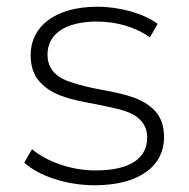

<svg xmlns="http://www.w3.org/2000/svg" viewBox="-20 -546 560 570"><path d="M52 -63C95 -24 177 4 261 4C392 4 467 -52 467 -139C467 -172 458 -197 441 -216C406 -253 360 -265 279 -280C242 -287 214 -294 194 -301C153 -313 121 -337 121 -384C121 -443 171 -482 268 -482C325 -482 382 -466 425 -435L448 -475C407 -506 336 -526 269 -526C142 -526 71 -466 71 -383C71 -349 80 -322 98 -303C134 -264 180 -252 263 -237C298 -230 326 -224 346 -218C386 -206 417 -182 417 -138C417 -77 368 -40 263 -40C190 -40 118 -67 75 -103Z"/></svg>

Font: Montserrat Light
Style: Regular
Weight: 300
Designer: Julieta Ulanovsky
Foundry: Julieta Ulanovsky
Version: Version 7.200